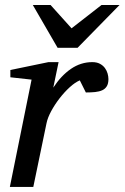

<svg xmlns="http://www.w3.org/2000/svg" viewBox="-20 -740 493 760"><path d="M409.2 -426.8Q409.2 -409.2 402.8 -398.7Q396.5 -388.2 384.8 -382.8Q373 -377.4 356.7 -375.7Q340.3 -374 319.8 -374L295.9 -421.9Q277.3 -414.1 256.1 -394.8Q234.9 -375.5 215.8 -350.8Q196.8 -326.2 182.6 -300Q168.5 -273.9 164.1 -252L111.8 0H19L105 -424.8L21 -434.1V-462.9L171.9 -494.1H211.9L190.9 -393.1Q221.7 -440.4 260.7 -467.3Q299.8 -494.1 345.2 -494.1Q363.3 -494.1 375.5 -487.5Q387.7 -481 395.3 -470.7Q402.8 -460.4 406 -448.7Q409.2 -437 409.2 -426.8ZM287.1 -550.8H208L109.9 -720.2H180.2L263.2 -627.9L381.8 -720.2H453.1Z"/></svg>

Font: Charis SIL
Style: Italic
Weight: 400
Italic angle: -11°
Foundry: SIL International
Version: Version 4.112